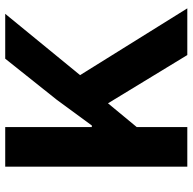

<svg xmlns="http://www.w3.org/2000/svg" viewBox="-21 -717 738 736"><g transform="rotate(-90 348.0 -349.0)"><path d="M505 0 320 -304 229 -194V0H77V-698H229V-501V-366H235L334 -501L491 -698H663L428 -411L684 0Z"/></g></svg>

Font: IBM Plex Sans
Style: Bold
Weight: 700
Designer: Mike Abbink, Paul van der Laan, Pieter van Rosmalen
Foundry: Bold Monday
Version: Version 3.201